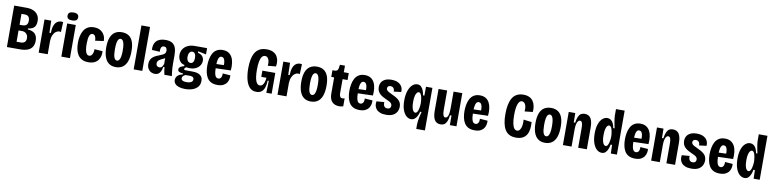

<svg xmlns="http://www.w3.org/2000/svg" viewBox="-8 -1782 12111 3011"><g transform="rotate(10 6048.0 -276.0)"><path d="M57 0V-660H255Q294 -660 330 -651.5Q366 -643 396 -622Q426 -601 443.5 -567Q461 -533 461 -482Q461 -438 447 -409.5Q433 -381 404.5 -365Q376 -349 332 -344V-329Q411 -323 448 -284.5Q485 -246 485 -175Q485 -116 460.5 -77Q436 -38 387.5 -19Q339 0 268 0ZM192 -108H258Q301 -108 322 -129Q343 -150 343 -191Q343 -235 316.5 -261.5Q290 -288 247 -288H192ZM192 -378H232Q280 -378 302 -398.5Q324 -419 324 -465Q324 -508 304.5 -530Q285 -552 242 -552H192Z M563 0V-298V-528H670L675 -336H697Q699 -411 716.5 -456Q734 -501 763.5 -521Q793 -541 829 -541Q836 -541 843 -540.5Q850 -540 858 -537L851 -379Q846 -381 838 -382Q830 -383 824 -383Q797 -383 770.5 -363.5Q744 -344 726.5 -305.5Q709 -267 707 -210V0Z M924 0V-528H1061V0ZM993 -588Q949 -588 928.5 -603.5Q908 -619 908 -651Q908 -683 929 -699Q950 -715 993 -715Q1037 -715 1057 -698.5Q1077 -682 1077 -652Q1077 -620 1056.5 -604Q1036 -588 993 -588Z M1355 13Q1295 13 1254 -8Q1213 -29 1188.5 -66Q1164 -103 1153 -152.5Q1142 -202 1142 -258Q1142 -314 1153 -365Q1164 -416 1188 -456Q1212 -496 1252 -519Q1292 -542 1350 -542Q1413 -542 1454.5 -516Q1496 -490 1517 -448Q1538 -406 1536 -356L1402 -338Q1402 -365 1396 -387Q1390 -409 1377.5 -422Q1365 -435 1345 -435Q1328 -435 1316.5 -425Q1305 -415 1296.5 -394.5Q1288 -374 1284 -342Q1280 -310 1280 -267Q1280 -212 1287 -172Q1294 -132 1309.5 -111Q1325 -90 1350 -90Q1374 -90 1389 -108Q1404 -126 1410.5 -152.5Q1417 -179 1416 -205L1546 -196Q1549 -160 1541.5 -123.5Q1534 -87 1512.5 -56Q1491 -25 1452 -6Q1413 13 1355 13Z M1792 14Q1724 14 1680 -19Q1636 -52 1614 -115Q1592 -178 1592 -268Q1592 -362 1615.5 -422.5Q1639 -483 1684.5 -512.5Q1730 -542 1795 -542Q1861 -542 1905 -512.5Q1949 -483 1971 -424Q1993 -365 1993 -273Q1993 -175 1969.5 -111.5Q1946 -48 1901 -17Q1856 14 1792 14ZM1793 -90Q1814 -90 1827.5 -108Q1841 -126 1848.5 -164.5Q1856 -203 1856 -261Q1856 -321 1848.5 -360Q1841 -399 1827 -417.5Q1813 -436 1792 -436Q1772 -436 1758.5 -418Q1745 -400 1738 -361.5Q1731 -323 1731 -261Q1731 -173 1746.5 -131.5Q1762 -90 1793 -90Z M2076 0V-700H2213V0Z M2414 12Q2381 12 2352 -3Q2323 -18 2305 -49Q2287 -80 2287 -125Q2287 -163 2300 -190Q2313 -217 2335.5 -235.5Q2358 -254 2385.5 -267Q2413 -280 2443 -291Q2469 -301 2489 -311Q2509 -321 2520.5 -336Q2532 -351 2532 -377Q2532 -401 2520.5 -418.5Q2509 -436 2482 -436Q2461 -436 2449 -424.5Q2437 -413 2433 -392.5Q2429 -372 2431 -343L2305 -350Q2301 -392 2309.5 -427Q2318 -462 2340.5 -488Q2363 -514 2400.5 -528Q2438 -542 2490 -542Q2557 -542 2595.5 -518Q2634 -494 2651 -448Q2668 -402 2668 -334V-184Q2668 -158 2670 -124Q2672 -90 2676 -57.5Q2680 -25 2684 0H2565Q2557 -33 2553 -60.5Q2549 -88 2546 -119H2527Q2520 -75 2505 -45.5Q2490 -16 2468 -2Q2446 12 2414 12ZM2467 -101Q2481 -101 2491 -106Q2501 -111 2508.5 -120Q2516 -129 2521.5 -141.5Q2527 -154 2532 -167V-289L2565 -283Q2554 -271 2538 -262Q2522 -253 2505 -245Q2488 -237 2471.5 -229Q2455 -221 2442 -211Q2429 -201 2421 -187.5Q2413 -174 2413 -156Q2413 -130 2428.5 -115.5Q2444 -101 2467 -101Z M2921 163Q2863 163 2822 149Q2781 135 2760 110Q2739 85 2739 52Q2739 10 2769 -19Q2799 -48 2847 -54V-73Q2816 -72 2790.5 -83Q2765 -94 2765 -121Q2765 -147 2789 -163.5Q2813 -180 2847 -187V-207Q2799 -214 2771.5 -254.5Q2744 -295 2744 -347Q2744 -402 2770.5 -442Q2797 -482 2844 -505Q2891 -528 2953 -528H3152V-428L3024 -455V-431Q3080 -417 3100.5 -386.5Q3121 -356 3121 -321Q3121 -281 3099 -246.5Q3077 -212 3036 -191.5Q2995 -171 2939 -171Q2929 -171 2912.5 -172Q2896 -173 2880 -176Q2865 -164 2859 -156Q2853 -148 2853 -143Q2853 -136 2859.5 -132.5Q2866 -129 2877 -128Q2888 -127 2901 -127H2979Q2998 -127 3027.5 -125Q3057 -123 3086 -111.5Q3115 -100 3134.5 -75Q3154 -50 3154 -5Q3154 52 3123.5 89Q3093 126 3040.5 144.5Q2988 163 2921 163ZM2925 53Q2961 53 2983.5 45Q3006 37 3016 23.5Q3026 10 3026 -7Q3026 -24 3018 -34Q3010 -44 2998 -48.5Q2986 -53 2973.5 -53.5Q2961 -54 2952 -54H2893Q2868 -44 2854.5 -29Q2841 -14 2841 6Q2841 21 2849.5 31Q2858 41 2877 47Q2896 53 2925 53ZM2934 -254Q2962 -254 2977 -277Q2992 -300 2992 -342Q2992 -385 2977 -409Q2962 -433 2934 -433Q2906 -433 2889.5 -408.5Q2873 -384 2873 -342Q2873 -315 2880.5 -295Q2888 -275 2902 -264.5Q2916 -254 2934 -254Z M3410 13Q3349 13 3308.5 -8.5Q3268 -30 3245 -68Q3222 -106 3212 -155Q3202 -204 3202 -258Q3202 -310 3211.5 -360.5Q3221 -411 3242.5 -452Q3264 -493 3303 -517.5Q3342 -542 3400 -542Q3456 -542 3493 -519Q3530 -496 3551 -456Q3572 -416 3578.5 -362Q3585 -308 3579 -248L3308 -240V-307L3474 -312L3456 -285Q3460 -342 3453 -374.5Q3446 -407 3432.5 -420.5Q3419 -434 3399 -434Q3377 -434 3363.5 -416Q3350 -398 3344 -361.5Q3338 -325 3338 -268Q3338 -181 3353 -135Q3368 -89 3406 -89Q3419 -89 3429.5 -94.5Q3440 -100 3448 -111Q3456 -122 3459.5 -139.5Q3463 -157 3462 -180L3585 -171Q3588 -144 3582 -112Q3576 -80 3557 -51.5Q3538 -23 3502.5 -5Q3467 13 3410 13Z M4028 13Q3962 13 3921 -32Q3880 -77 3861 -154.5Q3842 -232 3842 -331Q3842 -402 3853 -463.5Q3864 -525 3890 -572Q3916 -619 3961.5 -645.5Q4007 -672 4077 -672Q4141 -672 4181.5 -651Q4222 -630 4243 -595.5Q4264 -561 4269 -519Q4274 -477 4266 -433L4137 -421Q4142 -463 4135.5 -495.5Q4129 -528 4112 -546.5Q4095 -565 4070 -565Q4041 -565 4021 -540Q4001 -515 3990.5 -464Q3980 -413 3980 -332Q3980 -265 3987 -218.5Q3994 -172 4005.5 -145.5Q4017 -119 4032.5 -107Q4048 -95 4066 -95Q4090 -95 4107 -111Q4124 -127 4135 -158Q4146 -189 4149 -232H4067V-331H4273V-226V0H4188L4194 -191H4176Q4174 -128 4158.5 -81.5Q4143 -35 4112 -11Q4081 13 4028 13Z M4366 0V-298V-528H4473L4478 -336H4500Q4502 -411 4519.5 -456Q4537 -501 4566.5 -521Q4596 -541 4632 -541Q4639 -541 4646 -540.5Q4653 -540 4661 -537L4654 -379Q4649 -381 4641 -382Q4633 -383 4627 -383Q4600 -383 4573.5 -363.5Q4547 -344 4529.5 -305.5Q4512 -267 4510 -210V0Z M4898 14Q4830 14 4786 -19Q4742 -52 4720 -115Q4698 -178 4698 -268Q4698 -362 4721.5 -422.5Q4745 -483 4790.5 -512.5Q4836 -542 4901 -542Q4967 -542 5011 -512.5Q5055 -483 5077 -424Q5099 -365 5099 -273Q5099 -175 5075.5 -111.5Q5052 -48 5007 -17Q4962 14 4898 14ZM4899 -90Q4920 -90 4933.5 -108Q4947 -126 4954.5 -164.5Q4962 -203 4962 -261Q4962 -321 4954.5 -360Q4947 -399 4933 -417.5Q4919 -436 4898 -436Q4878 -436 4864.5 -418Q4851 -400 4844 -361.5Q4837 -323 4837 -261Q4837 -173 4852.5 -131.5Q4868 -90 4899 -90Z M5350 10Q5277 10 5235.5 -33Q5194 -76 5194 -166V-422H5148V-528H5172Q5206 -528 5220.5 -538Q5235 -548 5240 -574L5249 -633H5329V-528H5408V-418H5329V-193Q5329 -157 5341.5 -139Q5354 -121 5376 -121Q5383 -121 5392 -122.5Q5401 -124 5413 -127V0Q5397 4 5382.5 7Q5368 10 5350 10Z M5673 13Q5612 13 5571.5 -8.5Q5531 -30 5508 -68Q5485 -106 5475 -155Q5465 -204 5465 -258Q5465 -310 5474.5 -360.5Q5484 -411 5505.5 -452Q5527 -493 5566 -517.5Q5605 -542 5663 -542Q5719 -542 5756 -519Q5793 -496 5814 -456Q5835 -416 5841.5 -362Q5848 -308 5842 -248L5571 -240V-307L5737 -312L5719 -285Q5723 -342 5716 -374.5Q5709 -407 5695.5 -420.5Q5682 -434 5662 -434Q5640 -434 5626.5 -416Q5613 -398 5607 -361.5Q5601 -325 5601 -268Q5601 -181 5616 -135Q5631 -89 5669 -89Q5682 -89 5692.5 -94.5Q5703 -100 5711 -111Q5719 -122 5722.5 -139.5Q5726 -157 5725 -180L5848 -171Q5851 -144 5845 -112Q5839 -80 5820 -51.5Q5801 -23 5765.5 -5Q5730 13 5673 13Z M6095 14Q6036 14 5997.5 -2Q5959 -18 5938 -45Q5917 -72 5911.5 -104Q5906 -136 5913 -168L6036 -177Q6034 -155 6038.5 -134.5Q6043 -114 6057.5 -100.5Q6072 -87 6098 -87Q6128 -87 6141 -102.5Q6154 -118 6154 -138Q6154 -160 6142 -175Q6130 -190 6109 -201Q6088 -212 6060 -224Q6034 -236 6007.5 -250Q5981 -264 5958 -284Q5935 -304 5922 -331Q5909 -358 5909 -396Q5909 -438 5928.5 -471Q5948 -504 5987.5 -523Q6027 -542 6088 -542Q6153 -542 6195 -519.5Q6237 -497 6255.5 -460Q6274 -423 6269 -379L6152 -365Q6154 -383 6148.5 -400Q6143 -417 6129 -429Q6115 -441 6089 -441Q6063 -441 6051 -428Q6039 -415 6039 -397Q6039 -381 6049 -368.5Q6059 -356 6079 -344.5Q6099 -333 6128 -320Q6161 -305 6190 -289Q6219 -273 6241 -254Q6263 -235 6275 -209Q6287 -183 6287 -147Q6287 -106 6268 -69Q6249 -32 6207.5 -9Q6166 14 6095 14Z M6602 150V79Q6602 55 6606.5 23Q6611 -9 6619 -47Q6627 -85 6638 -126H6616Q6605 -83 6588 -52Q6571 -21 6548 -3.5Q6525 14 6494 14Q6454 14 6418.5 -16.5Q6383 -47 6361 -107Q6339 -167 6339 -257Q6339 -348 6361 -411.5Q6383 -475 6419.5 -508.5Q6456 -542 6498 -542Q6537 -542 6560.5 -518.5Q6584 -495 6597 -459Q6610 -423 6616 -387H6637L6638 -528H6740V-247V150ZM6541 -98Q6557 -98 6567.5 -111Q6578 -124 6585 -143.5Q6592 -163 6595.5 -185Q6599 -207 6600.5 -225Q6602 -243 6602 -251V-264Q6602 -283 6599.5 -309.5Q6597 -336 6590 -362Q6583 -388 6571.5 -406Q6560 -424 6542 -424Q6527 -424 6512.5 -407Q6498 -390 6489 -354Q6480 -318 6480 -259Q6480 -202 6489 -166.5Q6498 -131 6512 -114.5Q6526 -98 6541 -98Z M6964 14Q6900 14 6869 -34Q6838 -82 6838 -185V-528H6975V-220Q6975 -161 6986 -133.5Q6997 -106 7019 -106Q7033 -106 7044 -115.5Q7055 -125 7062 -143.5Q7069 -162 7073 -189.5Q7077 -217 7077 -254V-528H7216V-217V0H7111L7110 -153H7087Q7080 -93 7064.5 -56.5Q7049 -20 7024.5 -3Q7000 14 6964 14Z M7506 13Q7445 13 7404.5 -8.5Q7364 -30 7341 -68Q7318 -106 7308 -155Q7298 -204 7298 -258Q7298 -310 7307.5 -360.5Q7317 -411 7338.5 -452Q7360 -493 7399 -517.5Q7438 -542 7496 -542Q7552 -542 7589 -519Q7626 -496 7647 -456Q7668 -416 7674.5 -362Q7681 -308 7675 -248L7404 -240V-307L7570 -312L7552 -285Q7556 -342 7549 -374.5Q7542 -407 7528.5 -420.5Q7515 -434 7495 -434Q7473 -434 7459.5 -416Q7446 -398 7440 -361.5Q7434 -325 7434 -268Q7434 -181 7449 -135Q7464 -89 7502 -89Q7515 -89 7525.5 -94.5Q7536 -100 7544 -111Q7552 -122 7555.5 -139.5Q7559 -157 7558 -180L7681 -171Q7684 -144 7678 -112Q7672 -80 7653 -51.5Q7634 -23 7598.5 -5Q7563 13 7506 13Z M8164 13Q8102 13 8058.5 -9.5Q8015 -32 7988.5 -76Q7962 -120 7950 -182Q7938 -244 7938 -322Q7938 -403 7950.5 -467.5Q7963 -532 7990 -578Q8017 -624 8061 -647.5Q8105 -671 8166 -671Q8222 -671 8260 -652.5Q8298 -634 8321 -600.5Q8344 -567 8352.5 -523Q8361 -479 8356 -429L8228 -415Q8233 -468 8224 -501.5Q8215 -535 8197.5 -550Q8180 -565 8160 -565Q8141 -565 8125.5 -551Q8110 -537 8099 -508Q8088 -479 8082 -435Q8076 -391 8076 -331Q8076 -244 8088 -192.5Q8100 -141 8119 -119.5Q8138 -98 8162 -98Q8190 -98 8208 -123.5Q8226 -149 8233 -192Q8240 -235 8235 -286L8365 -270Q8370 -212 8363.5 -160.5Q8357 -109 8334 -70Q8311 -31 8270 -9Q8229 13 8164 13Z M8627 14Q8559 14 8515 -19Q8471 -52 8449 -115Q8427 -178 8427 -268Q8427 -362 8450.5 -422.5Q8474 -483 8519.5 -512.5Q8565 -542 8630 -542Q8696 -542 8740 -512.5Q8784 -483 8806 -424Q8828 -365 8828 -273Q8828 -175 8804.5 -111.5Q8781 -48 8736 -17Q8691 14 8627 14ZM8628 -90Q8649 -90 8662.5 -108Q8676 -126 8683.5 -164.5Q8691 -203 8691 -261Q8691 -321 8683.5 -360Q8676 -399 8662 -417.5Q8648 -436 8627 -436Q8607 -436 8593.5 -418Q8580 -400 8573 -361.5Q8566 -323 8566 -261Q8566 -173 8581.5 -131.5Q8597 -90 8628 -90Z M8911 0V-338V-528H9015L9017 -378H9039Q9048 -438 9063.5 -474Q9079 -510 9104 -526Q9129 -542 9164 -542Q9230 -542 9261 -493Q9292 -444 9292 -347V0H9154V-316Q9154 -371 9143.5 -397Q9133 -423 9110 -423Q9091 -423 9077.5 -405Q9064 -387 9056.5 -353Q9049 -319 9049 -269V0Z M9530 14Q9487 14 9450.5 -18.5Q9414 -51 9392 -114Q9370 -177 9370 -267Q9370 -358 9392 -418.5Q9414 -479 9450 -509Q9486 -539 9525 -539Q9556 -539 9580 -522.5Q9604 -506 9619.5 -475Q9635 -444 9642 -400L9664 -399Q9654 -446 9647 -483.5Q9640 -521 9636.5 -549Q9633 -577 9633 -595V-700H9771V-266V0H9674L9670 -137H9647Q9641 -101 9627.5 -66.5Q9614 -32 9591 -9Q9568 14 9530 14ZM9573 -102Q9591 -102 9602.5 -119.5Q9614 -137 9621 -162.5Q9628 -188 9631 -214.5Q9634 -241 9634 -259V-273Q9634 -281 9632 -299Q9630 -317 9626.5 -339.5Q9623 -362 9616.5 -382Q9610 -402 9599 -415Q9588 -428 9572 -428Q9557 -428 9543 -411.5Q9529 -395 9520 -359Q9511 -323 9511 -265Q9511 -207 9520 -171Q9529 -135 9543.5 -118.5Q9558 -102 9573 -102Z M10061 13Q10000 13 9959.5 -8.5Q9919 -30 9896 -68Q9873 -106 9863 -155Q9853 -204 9853 -258Q9853 -310 9862.5 -360.5Q9872 -411 9893.5 -452Q9915 -493 9954 -517.5Q9993 -542 10051 -542Q10107 -542 10144 -519Q10181 -496 10202 -456Q10223 -416 10229.5 -362Q10236 -308 10230 -248L9959 -240V-307L10125 -312L10107 -285Q10111 -342 10104 -374.5Q10097 -407 10083.5 -420.5Q10070 -434 10050 -434Q10028 -434 10014.5 -416Q10001 -398 9995 -361.5Q9989 -325 9989 -268Q9989 -181 10004 -135Q10019 -89 10057 -89Q10070 -89 10080.5 -94.5Q10091 -100 10099 -111Q10107 -122 10110.5 -139.5Q10114 -157 10113 -180L10236 -171Q10239 -144 10233 -112Q10227 -80 10208 -51.5Q10189 -23 10153.5 -5Q10118 13 10061 13Z M10316 0V-338V-528H10420L10422 -378H10444Q10453 -438 10468.5 -474Q10484 -510 10509 -526Q10534 -542 10569 -542Q10635 -542 10666 -493Q10697 -444 10697 -347V0H10559V-316Q10559 -371 10548.5 -397Q10538 -423 10515 -423Q10496 -423 10482.5 -405Q10469 -387 10461.5 -353Q10454 -319 10454 -269V0Z M10957 14Q10898 14 10859.5 -2Q10821 -18 10800 -45Q10779 -72 10773.5 -104Q10768 -136 10775 -168L10898 -177Q10896 -155 10900.5 -134.5Q10905 -114 10919.5 -100.5Q10934 -87 10960 -87Q10990 -87 11003 -102.5Q11016 -118 11016 -138Q11016 -160 11004 -175Q10992 -190 10971 -201Q10950 -212 10922 -224Q10896 -236 10869.5 -250Q10843 -264 10820 -284Q10797 -304 10784 -331Q10771 -358 10771 -396Q10771 -438 10790.5 -471Q10810 -504 10849.5 -523Q10889 -542 10950 -542Q11015 -542 11057 -519.5Q11099 -497 11117.5 -460Q11136 -423 11131 -379L11014 -365Q11016 -383 11010.5 -400Q11005 -417 10991 -429Q10977 -441 10951 -441Q10925 -441 10913 -428Q10901 -415 10901 -397Q10901 -381 10911 -368.5Q10921 -356 10941 -344.5Q10961 -333 10990 -320Q11023 -305 11052 -289Q11081 -273 11103 -254Q11125 -235 11137 -209Q11149 -183 11149 -147Q11149 -106 11130 -69Q11111 -32 11069.5 -9Q11028 14 10957 14Z M11409 13Q11348 13 11307.5 -8.5Q11267 -30 11244 -68Q11221 -106 11211 -155Q11201 -204 11201 -258Q11201 -310 11210.5 -360.5Q11220 -411 11241.5 -452Q11263 -493 11302 -517.5Q11341 -542 11399 -542Q11455 -542 11492 -519Q11529 -496 11550 -456Q11571 -416 11577.5 -362Q11584 -308 11578 -248L11307 -240V-307L11473 -312L11455 -285Q11459 -342 11452 -374.5Q11445 -407 11431.5 -420.5Q11418 -434 11398 -434Q11376 -434 11362.5 -416Q11349 -398 11343 -361.5Q11337 -325 11337 -268Q11337 -181 11352 -135Q11367 -89 11405 -89Q11418 -89 11428.5 -94.5Q11439 -100 11447 -111Q11455 -122 11458.5 -139.5Q11462 -157 11461 -180L11584 -171Q11587 -144 11581 -112Q11575 -80 11556 -51.5Q11537 -23 11501.5 -5Q11466 13 11409 13Z M11804 14Q11761 14 11724.5 -18.5Q11688 -51 11666 -114Q11644 -177 11644 -267Q11644 -358 11666 -418.5Q11688 -479 11724 -509Q11760 -539 11799 -539Q11830 -539 11854 -522.5Q11878 -506 11893.5 -475Q11909 -444 11916 -400L11938 -399Q11928 -446 11921 -483.5Q11914 -521 11910.5 -549Q11907 -577 11907 -595V-700H12045V-266V0H11948L11944 -137H11921Q11915 -101 11901.5 -66.5Q11888 -32 11865 -9Q11842 14 11804 14ZM11847 -102Q11865 -102 11876.5 -119.5Q11888 -137 11895 -162.5Q11902 -188 11905 -214.5Q11908 -241 11908 -259V-273Q11908 -281 11906 -299Q11904 -317 11900.5 -339.5Q11897 -362 11890.5 -382Q11884 -402 11873 -415Q11862 -428 11846 -428Q11831 -428 11817 -411.5Q11803 -395 11794 -359Q11785 -323 11785 -265Q11785 -207 11794 -171Q11803 -135 11817.5 -118.5Q11832 -102 11847 -102Z"/></g></svg>

Font: Bricolage Grotesque Condensed
Style: Bold
Weight: 700
Width: 3
Designer: Mathieu Triay
Foundry: Atelier Triay
Version: Version 1.001;gftools[0.9.33.dev8+g029e19f]